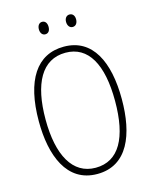

<svg xmlns="http://www.w3.org/2000/svg" viewBox="-131 -975 853 1070"><g transform="rotate(-15 295.5 -439.5)"><path d="M189 -853C189 -833 199 -817 217 -817C235 -817 245 -831 245 -853C245 -874 235 -889 217 -889C199 -889 189 -873 189 -853ZM346 -854C346 -833 357 -817 375 -817C393 -817 404 -832 404 -854C404 -875 393 -889 375 -889C357 -889 346 -874 346 -854ZM535 -358C535 -574 463 -724 298 -724C141 -724 56 -594 56 -358C56 -161 120 10 296 10C472 10 535 -156 535 -358ZM95 -358C95 -564 161 -689 298 -689C429 -689 496 -570 496 -358C496 -147 431 -26 296 -26C164 -26 95 -151 95 -358Z"/></g></svg>

Font: Noto Sans Tamil Condensed ExtraLight
Style: Regular
Weight: 200
Width: 3
Designer: Jelle Bosma - Monotype Design Team
Foundry: Monotype Imaging Inc.
Version: Version 2.004